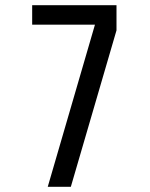

<svg xmlns="http://www.w3.org/2000/svg" viewBox="-20 -720 580 740"><path d="M346 -625H104V-700H429V-603L253 0H164Z"/></svg>

Font: Share Tech Mono
Style: Regular
Weight: 400
Designer: Ralph Oliver du Carrois
Foundry: Ralph Oliver du Carrois
Version: Version 1.003